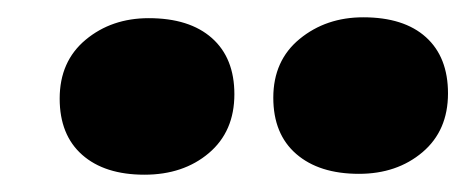

<svg xmlns="http://www.w3.org/2000/svg" viewBox="-20 -804 539 222"><path d="M49 -690Q49 -733 79 -758Q109 -783 152 -783Q199 -783 225 -760Q251 -737 251 -695Q251 -652 221.5 -627Q192 -602 147 -602Q101 -602 75 -625Q49 -648 49 -690ZM296 -691Q296 -734 326.5 -759Q357 -784 400 -784Q447 -784 472.5 -761Q498 -738 498 -696Q498 -653 468.5 -628Q439 -603 395 -603Q349 -603 322.5 -626Q296 -649 296 -691Z"/></svg>

Font: Literata 18pt Black
Style: Italic
Weight: 900
Italic angle: -2°
Designer: Latin by Veronika Burian and Jose Scaglione. Greek by Irene Vlachou. Cyrillic by Vera Evstafieva
Foundry: TypeTogether
Version: Version 3.103;gftools[0.9.29]